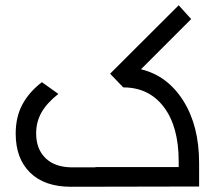

<svg xmlns="http://www.w3.org/2000/svg" viewBox="-20 -713 851 734"><path d="M519 -448.2Q620.1 -423.8 680.7 -327.9Q741.2 -231.9 741.2 -89.8V0L251 1Q150.4 1 95.2 -53Q40 -106.9 40 -202.1Q40 -265.6 65.4 -313.2Q90.8 -360.8 140.1 -398.9L203.1 -354Q159.2 -319.3 138.7 -283.2Q118.2 -247.1 118.2 -203.1Q118.2 -143.1 154.3 -108.2Q190.4 -73.2 256.8 -73.2H342.8Q344.7 -74.2 349.1 -74.2H663.1V-96.2Q663.1 -229 606.2 -304Q549.3 -378.9 451.2 -378.9L400.9 -431.2L663.1 -692.9L710.9 -640.1Z"/></svg>

Font: Montserrat-Arabic Light
Style: Regular
Weight: 300
Designer: Mohamed Gaber
Foundry: Kief Type Foundry
Version: Version 5.008;PS 005.008;hotconv 1.0.88;makeotf.lib2.5.64775